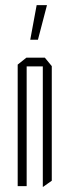

<svg xmlns="http://www.w3.org/2000/svg" viewBox="-20 -726 271 749"><path d="M49 0V-474L83 -501H155L182 -468V-21L148 3H147V-467H84V0ZM98 -571 123 -706H163V-705L128 -571Z"/></svg>

Font: Foldit Thin ExtraLight
Style: Regular
Weight: 250
Version: Version 1.003